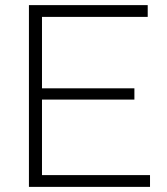

<svg xmlns="http://www.w3.org/2000/svg" viewBox="-20 -730 652 750"><path d="M566 -46V0H93V-710H557V-664H144V-385H505V-341H144V-46Z"/></svg>

Font: Oxford Sans
Style: Regular
Weight: 300
Designer: Matt McInerney, Pablo Impallari, Rodrigo Fuenzalida
Foundry: Matt McInerney, Pablo Impallari, Rodrigo Fuenzalida
Version: Version 3.000g; ttfautohint (v1.5) -l 8 -r 28 -G 28 -x 14 -D